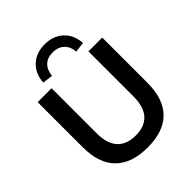

<svg xmlns="http://www.w3.org/2000/svg" viewBox="-256 -1089 1249 1249"><g transform="rotate(-45 369.0 -464.5)"><path d="M370 10Q225 10 148.5 -65.5Q72 -141 72 -289V-705H200V-290Q200 -195 243.5 -147.5Q287 -100 370 -100Q453 -100 496 -147.5Q539 -195 539 -290V-705H666V-289Q666 -141 591 -65.5Q516 10 370 10ZM259 -760 188 -769Q193 -848 243 -893.5Q293 -939 370 -939Q448 -939 497.5 -893.5Q547 -848 553 -769L482 -760Q478 -810 448 -837.5Q418 -865 370 -865Q321 -865 292.5 -837.5Q264 -810 259 -760Z"/></g></svg>

Font: Nunito Sans 12pt ExtraLight
Style: Regular
Weight: 200
Designer: Vernon Adams
Foundry: Vernon Adams
Version: Version 3.101;gftools[0.9.27]